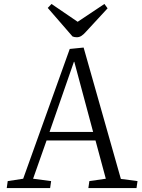

<svg xmlns="http://www.w3.org/2000/svg" viewBox="-20 -949 717 969"><path d="M402 -709 590 -46 674 -35 669 0H426L431 -35L514 -47L462 -240H215L147 -47L238 -35L233 0H14L19 -35L97 -47L332 -702ZM230 -283H450L355 -637H353ZM221 -909 240 -929 372 -839 507 -929 523 -907 415 -790Q402 -775 391 -768Q380 -761 368 -761Q361 -761 356 -762Q351 -763 346 -765Z"/></svg>

Font: Literata 24pt Light
Style: Italic
Weight: 300
Italic angle: -2°
Designer: Latin by Veronika Burian and Jose Scaglione. Greek by Irene Vlachou. Cyrillic by Vera Evstafieva
Foundry: TypeTogether
Version: Version 3.103;gftools[0.9.29]